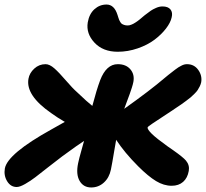

<svg xmlns="http://www.w3.org/2000/svg" viewBox="-29 -804 899 838"><path d="M484.9 -578.1Q420.4 -578.1 383.3 -617.9Q346.2 -657.7 354 -706.1Q360.4 -743.2 383.1 -763.7Q405.8 -784.2 436 -784.2Q469.7 -784.2 483.9 -738.8Q484.9 -735.8 487.3 -728Q489.7 -720.2 491.2 -716.8Q492.7 -713.4 496.1 -707.8Q499.5 -702.1 503.2 -699.7Q506.8 -697.3 513.2 -695.1Q519.5 -692.9 527.8 -692.9Q531.7 -692.9 535.6 -693.6Q539.6 -694.3 544.2 -696.3Q548.8 -698.2 552.5 -700Q556.2 -701.7 561.5 -705.3Q566.9 -709 569.6 -710.7Q572.3 -712.4 578.4 -717.3Q584.5 -722.2 586.4 -723.9Q588.4 -725.6 595 -731.2Q601.6 -736.8 603 -737.8Q620.6 -751.5 629.2 -757.3Q637.7 -763.2 652.1 -769.5Q666.5 -775.9 680.2 -775.9Q704.6 -775.9 715.1 -762.7Q725.6 -749.5 720.2 -728Q715.3 -705.1 695.3 -679.2Q675.3 -653.3 645.3 -630.6Q615.2 -607.9 572.3 -593Q529.3 -578.1 484.9 -578.1ZM43.9 12.2Q17.6 12.2 2.2 -12.9Q-13.2 -38.1 -7.8 -68.8Q3.9 -132.8 194.8 -238.8Q246.6 -268.1 253.9 -272Q221.7 -290.5 194.8 -310.1Q82.5 -387.7 95.2 -460Q99.6 -485.4 120.6 -504.6Q141.6 -523.9 169.9 -523.9Q187.5 -523.9 208.3 -505.6Q229 -487.3 258.3 -453.1Q287.6 -418.9 308.1 -400.9Q353 -357.9 374 -341.8Q392.6 -412.6 408.2 -454.1Q435.1 -523.9 484.9 -523.9Q521 -523.9 540 -501.5Q559.1 -479 553.2 -446.8Q551.3 -436.5 546.4 -421.1Q541.5 -405.8 537.4 -394.5Q533.2 -383.3 524.9 -360.8Q516.6 -338.4 513.2 -329.1Q626.5 -409.7 689.9 -463.9Q694.3 -467.8 705.3 -476.6Q716.3 -485.4 721.2 -489Q726.1 -492.7 735.1 -499.8Q744.1 -506.8 749.5 -510Q754.9 -513.2 762.2 -517.1Q769.5 -521 775.6 -522.5Q781.7 -523.9 787.1 -523.9Q818.4 -523.9 836.2 -499Q854 -474.1 849.1 -444.8Q847.2 -436 842.8 -427Q838.4 -418 833.7 -410.9Q829.1 -403.8 819.3 -394.3Q809.6 -384.8 803.5 -379.4Q797.4 -374 783.4 -363.8Q769.5 -353.5 763.2 -349.1Q756.8 -344.7 739.7 -333.3Q722.7 -321.8 716.8 -317.9Q702.1 -308.1 683.8 -296.1Q665.5 -284.2 655.3 -277.3Q645 -270.5 635 -263.9Q625 -257.3 620.4 -253.4Q615.7 -249.5 615.2 -248Q613.8 -239.3 634 -219.5Q654.3 -199.7 704.1 -164.1Q711.9 -158.7 726.1 -148.9Q770.5 -117.7 782.7 -103Q799.3 -83 794.9 -58.1Q789.6 -27.3 770.3 -10.3Q751 6.8 720.2 6.8Q686 6.8 652.1 -13.7Q618.2 -34.2 574.2 -78.1Q514.2 -138.2 478 -193.8Q475.1 -178.7 470.2 -148.9Q465.3 -119.1 461.4 -97.4Q457.5 -75.7 455.1 -64Q447.8 -28.3 424.3 -7.1Q400.9 14.2 369.1 14.2Q335 14.2 318.4 -14.6Q301.8 -43.5 312 -91.8Q314 -101.6 317.6 -115.7Q321.3 -129.9 327.4 -151.4Q333.5 -172.9 337.9 -189Q315.4 -174.8 243.2 -122.1Q220.2 -105 183.1 -75.7Q146 -46.4 125 -30.3Q104 -14.2 80.8 -1Q57.6 12.2 43.9 12.2Z"/></svg>

Font: Shantell Sans Normal
Style: Bold Italic
Weight: 700
Italic angle: -11.31°
Designer: Stephen Nixon, Anya Danilova, Shantell Martin
Foundry: Arrow Type
Version: Version 1.006;[559af2be0]